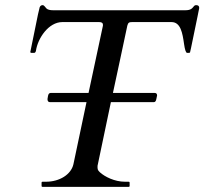

<svg xmlns="http://www.w3.org/2000/svg" viewBox="-20 -728 796 748"><path d="M142 -16V-4C142 -1.3 143.3 0 146 0H481C483.7 0 485 -1.3 485 -4V-16C485 -18.7 483.7 -20 481 -20H467C426.6 -20 388.5 -39.3 369.5 -56.5C359 -66 360 -70 360 -82L412 -330H579C584.3 -330 587.7 -334 589 -342L592 -356C592 -362.7 588.7 -366 582 -366H420C438.1 -451.8 456.3 -532.9 476 -628C479.3 -640 482.9 -642 495 -642H648C683.9 -642 691 -599.2 697 -557C700.3 -533.7 704.3 -522 709 -522H716C719.3 -522 721 -523.7 721 -527L724 -540C736.7 -602 745.2 -643.2 749.5 -663.5C753.8 -683.8 756 -694.7 756 -696C756.7 -704 752.7 -708 744 -708C740.7 -708 738.2 -707 736.5 -705C728.3 -695.2 724.1 -688 701 -688H188C174.7 -688 165.7 -690.3 161 -695C155.4 -700.6 152 -708 146 -708C138.7 -708 134.3 -703 133 -693L128 -672C123.3 -649.3 113.3 -600.3 98 -525C98.7 -523 100 -522 102 -522H113C116.3 -522 118.7 -524.7 120 -530C127 -578.9 169.2 -642 223 -642H366C376 -642 381 -638.7 381 -632V-628L325 -366H178C172 -366 168.3 -362 167 -354L165 -342C165 -334 168.3 -330 175 -330H317L266 -88C256.8 -48 211.9 -20 159 -20H146C143.3 -20 142 -18.7 142 -16Z"/></svg>

Font: fbb
Style: Italic
Weight: 400
Italic angle: -12°
Designer: David J. Perry, Michael Sharpe
Version: Version 0.991